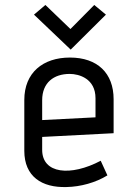

<svg xmlns="http://www.w3.org/2000/svg" viewBox="-20 -742 513 774"><path d="M386 -94C265 -30 150 -41 150 -138V-190L438 -205V-342C438 -447 373 -510 262 -510C153 -510 78 -449 78 -339V-134C78 -30 149 15 248 12C305 11 366 -6 413 -35ZM365 -269 150 -258V-338C150 -409 197 -444 261 -444C299 -444 365 -425 365 -346ZM407 -683 360 -722 264 -625 163 -722 117 -683 265 -542Z"/></svg>

Font: Advent Pro
Style: Medium
Weight: 500
Designer: Andreas Kalpakidis
Foundry: Andreas Kalpakidis
Version: Version 2.002 2008